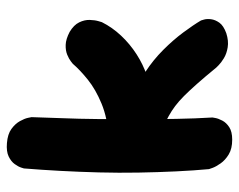

<svg xmlns="http://www.w3.org/2000/svg" viewBox="-88 -602 690 554"><g transform="rotate(-90 257.0 -325.0)"><path d="M438 -17Q416 -10 397.5 -13Q379 -16 366 -24Q353 -32 346 -39Q339 -46 339 -46Q312 -79 292 -101.5Q272 -124 257 -139Q242 -154 228 -164.5Q214 -175 199.5 -183Q185 -191 166 -200L137 -356Q194 -360 235 -377Q276 -394 304 -416.5Q332 -439 350 -460Q350 -460 357 -465.5Q364 -471 376 -476Q388 -481 404.5 -480.5Q421 -480 442 -469Q462 -457 469.5 -441.5Q477 -426 476.5 -411Q476 -396 473 -386Q470 -376 470 -376Q455 -346 431 -320.5Q407 -295 377.5 -276Q348 -257 316.5 -246.5Q285 -236 256 -234L252 -283Q292 -273 326.5 -250.5Q361 -228 390 -199Q419 -170 440.5 -141Q462 -112 475 -90Q475 -90 477.5 -81.5Q480 -73 478.5 -61Q477 -49 468.5 -37Q460 -25 438 -17ZM131 0Q105 0 88.5 -10Q72 -20 62.5 -33.5Q53 -47 49.5 -57Q46 -67 46 -67Q42 -110 39.5 -162Q37 -214 36 -270.5Q35 -327 36.5 -384.5Q38 -442 41 -497Q44 -552 48 -601Q48 -601 50.5 -609Q53 -617 60.5 -627.5Q68 -638 82.5 -645Q97 -652 121 -650Q147 -648 162 -637Q177 -626 184.5 -612.5Q192 -599 194 -589Q196 -579 196 -579Q195 -541 193 -491.5Q191 -442 190.5 -387Q190 -332 190 -274.5Q190 -217 191 -161.5Q192 -106 195 -57Q195 -57 193.5 -48.5Q192 -40 186 -28.5Q180 -17 167 -8.5Q154 0 131 0Z"/></g></svg>

Font: Sour Gummy Black
Style: Bold
Weight: 700
Version: Version 1.000